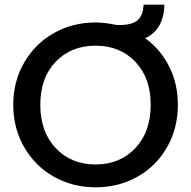

<svg xmlns="http://www.w3.org/2000/svg" viewBox="-20 -801 824 828"><path d="M747.1 -349.1Q747.1 -246.6 699.7 -164.8Q652.3 -83 571.5 -38.1Q490.7 6.8 392.1 6.8Q294.9 6.8 213.9 -38.1Q132.8 -83 85 -165Q37.1 -247.1 37.1 -349.1Q37.1 -450.7 85 -532.5Q132.8 -614.3 213.9 -659.2Q294.9 -704.1 392.1 -704.1Q431.2 -704.1 480 -693.8Q488.8 -692.9 499 -692.9Q554.2 -694.3 575.9 -716.1Q597.7 -737.8 599.1 -780.8H689Q686 -672.4 606 -636.2Q671.9 -588.9 709.5 -514.2Q747.1 -439.5 747.1 -349.1ZM153.8 -349.1Q153.8 -232.4 220.5 -162.1Q287.1 -91.8 392.1 -91.8Q497.1 -91.8 563.5 -162.1Q629.9 -232.4 629.9 -349.1Q629.9 -465.3 563.5 -534.7Q497.1 -604 392.1 -604Q286.6 -604 220.2 -534.7Q153.8 -465.3 153.8 -349.1Z"/></svg>

Font: SVN-Poppins Medium
Style: Regular
Weight: 500
Designer: Ninad Kale (Devanagari), Jonny Pinhorn (Latin)
Foundry: Indian Type Foundry
Version: Version 3.002 2017